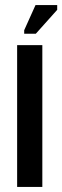

<svg xmlns="http://www.w3.org/2000/svg" viewBox="-20 -742 247 762"><path d="M48 0V-563H148V0ZM122 -608H76V-622L121 -722H207V-703Z"/></svg>

Font: Darker Grotesque Light
Style: Bold
Weight: 700
Version: Version 1.000;gftools[0.9.28]